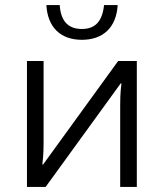

<svg xmlns="http://www.w3.org/2000/svg" viewBox="-20 -742 650 762"><path d="M87 0H161L459 -411H462C457 -370 457 -347 457 -306V0H523V-500H449L151 -89H148C153 -130 153 -153 153 -194V-500H87ZM305 -627C250 -627 221 -659 217 -722H164C169 -634 220 -584 305 -584C390 -584 442 -634 447 -722H393C386 -656 357 -627 305 -627Z"/></svg>

Font: Perun Light
Style: Regular
Weight: 300
Foundry: Copyright (c) Stefan Peev, Context Ltd, 2016
Version: Version 1.089